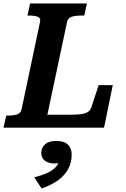

<svg xmlns="http://www.w3.org/2000/svg" viewBox="-48 -730 723 1098"><path d="M449 -710 434 -641H418Q397 -641 379.5 -638.5Q362 -636 351 -628.5Q340 -621 336 -607L223 -74H347Q378 -74 400.5 -75.5Q423 -77 438 -82Q453 -87 462 -96Q471 -105 475 -118L516 -243H597L547 0H-28L-12 -69H-1Q28 -69 49 -75.5Q70 -82 75 -103L181 -605Q186 -627 168 -634Q150 -641 120 -641H109L124 -710ZM190 348 148 284Q191 273 220 260Q249 247 267 229.5Q285 212 291 187Q293 182 296.5 182Q300 182 303.5 184Q307 186 307 191Q300 197 289.5 201Q279 205 267 205Q229 205 208.5 189Q188 173 188 145Q188 115 209.5 95.5Q231 76 273 76Q319 76 340.5 97Q362 118 362 155Q362 197 343.5 233.5Q325 270 287.5 298.5Q250 327 190 348Z"/></svg>

Font: Roboto Serif 20pt SemiBold
Style: Italic
Weight: 600
Italic angle: -10°
Version: Version 1.007